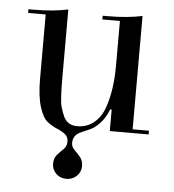

<svg xmlns="http://www.w3.org/2000/svg" viewBox="-50 -519 699 773"><g transform="rotate(5 299.5 -133.0)"><path d="M406 -445H335V-460H356Q434 -460 495 -473V-15H561V0H404V-87H398Q385 -53 365 -31.5Q345 -10 327 -1.5Q309 7 292 14Q257 27 257 61Q257 76 269 88Q281 100 293 114Q305 128 305 151Q305 174 288 190.5Q271 207 246 207Q221 207 204.5 190.5Q188 174 188 151Q188 128 200.5 114Q213 100 225.5 88Q238 76 238 57Q238 38 224.5 27.5Q211 17 191.5 9Q172 1 152.5 -14Q133 -29 119.5 -72Q106 -115 106 -185V-445H35V-460H56Q134 -460 195 -473V-199Q195 -105 202 -81Q209 -57 217 -40Q233 -8 271.5 -8Q310 -8 338.5 -31Q367 -54 381 -94Q406 -165 406 -264Z"/></g></svg>

Font: Elsie Swash Caps
Style: Regular
Weight: 400
Designer: Alejandro Inler
Foundry: Alejandro Inler
Version: 1.003